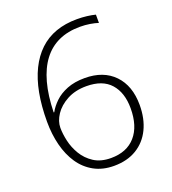

<svg xmlns="http://www.w3.org/2000/svg" viewBox="-134 -826 839 937"><g transform="rotate(-20 285.5 -357.5)"><path d="M64 -304Q64 -386 76.5 -452Q89 -518 114 -569Q139 -620 176 -655Q213 -690 262 -707.5Q311 -725 372 -725Q399 -725 423.5 -722Q448 -719 467 -714V-671Q449 -677 424.5 -681Q400 -685 373 -685Q310 -685 262 -663Q214 -641 181 -597.5Q148 -554 130 -488.5Q112 -423 110 -336H113Q127 -362 152.5 -386.5Q178 -411 217 -426.5Q256 -442 309 -442Q406 -442 461.5 -384.5Q517 -327 517 -227Q517 -156 491 -102.5Q465 -49 416 -19.5Q367 10 299 10Q240 10 195.5 -14.5Q151 -39 122 -82Q93 -125 78.5 -182Q64 -239 64 -304ZM298 -31Q380 -31 425 -82.5Q470 -134 470 -227Q470 -308 428.5 -355Q387 -402 303 -402Q245 -402 202.5 -379Q160 -356 137.5 -322Q115 -288 115 -254Q115 -223 123.5 -185Q132 -147 153 -112Q174 -77 209.5 -54Q245 -31 298 -31Z"/></g></svg>

Font: Noto Sans Syriac Eastern ExtraLight
Style: Regular
Weight: 250
Designer: Patrick Giasson and the Monotype Design Team
Foundry: Monotype Imaging Inc.
Version: Version 3.001